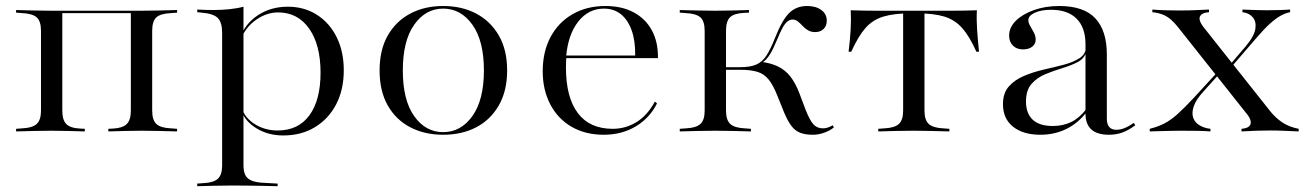

<svg xmlns="http://www.w3.org/2000/svg" viewBox="-20 -447 4446 653"><path d="M461.3 -2.4Q432.3 -2.4 405.6 -1.6Q379 -0.8 348.4 0V-8.9L363.7 -9.7Q396.8 -11.3 410.9 -25Q425 -38.7 425 -71V-410.5H461.3Q491.9 -410.5 521 -411.3Q550 -412.1 582.3 -412.9V-404L561.3 -402.4Q525.8 -400.8 511.7 -387.9Q497.6 -375 497.6 -341.9V-71Q497.6 -38.7 511.7 -25.4Q525.8 -12.1 561.3 -10.5L582.3 -8.9V0Q550 -0.8 521 -1.6Q491.9 -2.4 461.3 -2.4ZM155.6 -2.4Q124.2 -2.4 95.6 -1.6Q66.9 -0.8 34.7 0V-8.9L55.6 -10.5Q90.3 -12.1 104.8 -25.4Q119.4 -38.7 119.4 -71V-341.9Q119.4 -375 104.8 -387.9Q90.3 -400.8 55.6 -402.4L34.7 -404V-412.9Q66.9 -412.1 95.6 -411.3Q124.2 -410.5 155.6 -410.5H191.9V-71Q191.9 -38.7 205.6 -25Q219.4 -11.3 253.2 -9.7L268.5 -8.9V0Q237.9 -0.8 210.9 -1.6Q183.9 -2.4 155.6 -2.4ZM177.4 -402.4V-410.5H441.9V-402.4Z M771.8 183.9Q740.3 183.9 711.7 184.7Q683.1 185.5 650.8 186.3V177.4L671.8 175.8Q706.5 174.2 721 160.9Q735.5 147.6 735.5 115.3V-206.5H808.1V115.3Q808.1 137.1 814.9 149.6Q821.8 162.1 837.9 168.1Q854 174.2 881.5 175L924.2 177.4V186.3Q896.8 185.5 871.4 185.1Q846 184.7 821.8 184.3Q797.6 183.9 771.8 183.9ZM958.9 -424.2Q1014.5 -424.2 1057.7 -396.8Q1100.8 -369.4 1125 -320.6Q1149.2 -271.8 1149.2 -208.1Q1149.2 -141.9 1123.4 -92.3Q1097.6 -42.7 1051.2 -14.5Q1004.8 13.7 943.5 13.7Q891.9 13.7 852.4 -10.5Q812.9 -34.7 801.6 -70.2L803.2 -77.4Q813.7 -45.2 847.6 -24.2Q881.5 -3.2 924.2 -3.2Q994.4 -3.2 1032.3 -54.8Q1070.2 -106.5 1070.2 -200Q1070.2 -294.4 1031.5 -349.6Q992.7 -404.8 925.8 -404.8Q886.3 -404.8 850 -379Q813.7 -353.2 796.8 -308.1L795.2 -316.1Q813.7 -366.9 857.7 -395.6Q901.6 -424.2 958.9 -424.2ZM735.5 -206.5V-335.5Q735.5 -371 720.6 -385.9Q705.6 -400.8 665.3 -404L650.8 -405.6V-414.5Q670.2 -413.7 681 -413.3Q691.9 -412.9 704 -412.9Q733.9 -412.9 760.5 -415.7Q787.1 -418.5 808.1 -424.2V-414.5V-206.5Z M1487.1 11.3Q1424.2 11.3 1375.4 -14.1Q1326.6 -39.5 1298.8 -88.3Q1271 -137.1 1271 -207.3Q1271 -277.4 1298.8 -326.2Q1326.6 -375 1375.4 -400.8Q1424.2 -426.6 1487.1 -426.6Q1550.8 -426.6 1599.6 -400.8Q1648.4 -375 1676.6 -326.2Q1704.8 -277.4 1704.8 -207.3Q1704.8 -137.9 1676.6 -88.7Q1648.4 -39.5 1599.6 -14.1Q1550.8 11.3 1487.1 11.3ZM1487.1 2.4Q1547.6 2.4 1586.7 -52.4Q1625.8 -107.3 1625.8 -207.3Q1625.8 -308.1 1586.7 -362.9Q1547.6 -417.7 1487.1 -417.7Q1427.4 -417.7 1388.7 -362.9Q1350 -308.1 1350 -207.3Q1350 -106.5 1388.7 -52Q1427.4 2.4 1487.1 2.4Z M2033.1 11.3Q1971 11.3 1924.2 -15.7Q1877.4 -42.7 1851.6 -91.9Q1825.8 -141.1 1825.8 -204.8Q1825.8 -271 1852.4 -321Q1879 -371 1927.4 -398.8Q1975.8 -426.6 2038.7 -426.6Q2095.2 -426.6 2135.5 -404.8Q2175.8 -383.1 2197.2 -343.5Q2218.5 -304 2217.7 -249.2H1871.8L1871 -258.1H2140.3Q2141.1 -308.1 2128.2 -344Q2115.3 -379.8 2091.5 -398.8Q2067.7 -417.7 2033.9 -417.7Q1981.5 -417.7 1946.8 -373.8Q1912.1 -329.8 1905.6 -255.6L1906.5 -254.8Q1905.6 -246.8 1905.2 -237.9Q1904.8 -229 1904.8 -217.7Q1904.8 -116.1 1945.2 -62.5Q1985.5 -8.9 2063.7 -8.9Q2107.3 -8.9 2144.4 -31.5Q2181.5 -54 2207.3 -101.6L2214.5 -95.2Q2189.5 -45.2 2141.9 -16.9Q2094.4 11.3 2033.1 11.3Z M2376.6 -206.5V-341.9Q2376.6 -375 2362.1 -387.9Q2347.6 -400.8 2312.9 -402.4L2291.9 -404V-412.9Q2324.2 -412.1 2352.8 -411.3Q2381.5 -410.5 2412.9 -410.5Q2441.9 -410.5 2469 -411.3Q2496 -412.1 2527.4 -412.9V-404L2510.5 -403.2Q2476.6 -401.6 2462.9 -388.3Q2449.2 -375 2449.2 -341.9V-206.5ZM2412.9 -2.4Q2381.5 -2.4 2352.8 -1.6Q2324.2 -0.8 2291.9 0V-8.9L2312.9 -10.5Q2347.6 -12.1 2362.1 -25.4Q2376.6 -38.7 2376.6 -71V-206.5H2449.2V-71Q2449.2 -38.7 2463.7 -25.4Q2478.2 -12.1 2512.9 -10.5L2533.9 -8.9V0Q2501.6 -0.8 2472.6 -1.6Q2443.5 -2.4 2412.9 -2.4ZM2744.4 11.3Q2718.5 11.3 2701.2 4.4Q2683.9 -2.4 2671.4 -19Q2658.9 -35.5 2646.8 -64.5L2623.4 -122.6Q2608.9 -158.9 2593.5 -177.4Q2578.2 -196 2555.6 -202.8Q2533.1 -209.7 2496 -209.7H2442.7V-218.5H2496.8Q2531.5 -218.5 2552 -227.4Q2572.6 -236.3 2586.7 -258.1Q2600.8 -279.8 2616.1 -318.5Q2640.3 -379.8 2664.5 -403.2Q2688.7 -426.6 2725 -426.6Q2754.8 -426.6 2773.4 -412.9Q2791.9 -399.2 2791.9 -376.6Q2791.9 -358.9 2781 -348.4Q2770.2 -337.9 2752.4 -337.9Q2737.9 -337.9 2727.4 -344.4Q2716.9 -350.8 2709.3 -359.3Q2701.6 -367.7 2693.5 -374.2Q2685.5 -380.6 2675.8 -380.6Q2666.9 -380.6 2658.5 -374.2Q2650 -367.7 2641.5 -352.4Q2633.1 -337.1 2622.6 -311.3Q2610.5 -281.5 2598.8 -262.5Q2587.1 -243.5 2572.6 -233.9L2565.3 -237.1Q2600.8 -233.1 2625.8 -221Q2650.8 -208.9 2668.1 -186.7Q2685.5 -164.5 2698.4 -130.6L2719.4 -75Q2733.9 -37.9 2746.4 -24.2Q2758.9 -10.5 2779 -10.5Q2795.2 -10.5 2812.1 -21L2816.1 -13.7Q2802.4 -2.4 2783.1 4.4Q2763.7 11.3 2744.4 11.3Z M3087.9 -2.4Q3056.5 -2.4 3027.8 -1.6Q2999.2 -0.8 2966.9 0V-8.9L2987.9 -10.5Q3022.6 -12.1 3037.1 -25.4Q3051.6 -38.7 3051.6 -71V-206.5H3124.2V-71Q3124.2 -38.7 3138.7 -25.4Q3153.2 -12.1 3187.9 -10.5L3208.9 -8.9V0Q3176.6 -0.8 3148 -1.6Q3119.4 -2.4 3087.9 -2.4ZM3078.2 -401.6Q3021 -401.6 2984.7 -390.7Q2948.4 -379.8 2923.8 -352Q2899.2 -324.2 2875 -271H2866.1Q2871 -310.5 2873 -345.2Q2875 -379.8 2873.4 -412.1Q2895.2 -411.3 2916.9 -410.9Q2938.7 -410.5 2960.5 -410.5H3078.2H3097.6H3215.3Q3237.1 -410.5 3258.9 -410.9Q3280.6 -411.3 3302.4 -412.1Q3300.8 -379.8 3303.2 -345.2Q3305.6 -310.5 3309.7 -271H3300.8Q3277.4 -323.4 3252.4 -351.6Q3227.4 -379.8 3191.5 -390.7Q3155.6 -401.6 3097.6 -401.6ZM3051.6 -206.5V-404.8H3124.2V-206.5Z M3671.8 -206.5V-296.8Q3671.8 -353.2 3641.5 -383.5Q3611.3 -413.7 3554.8 -413.7Q3521 -413.7 3499.2 -403.6Q3477.4 -393.5 3477.4 -378.2Q3477.4 -369.4 3483.9 -358.5Q3490.3 -347.6 3496.4 -335.9Q3502.4 -324.2 3502.4 -312.1Q3502.4 -297.6 3490.7 -288.3Q3479 -279 3458.9 -279Q3437.9 -279 3425 -291.9Q3412.1 -304.8 3412.1 -325.8Q3412.1 -354 3435.1 -376.6Q3458.1 -399.2 3496.8 -412.9Q3535.5 -426.6 3582.3 -426.6Q3666.1 -426.6 3705.2 -384.7Q3744.4 -342.7 3744.4 -262.1V-206.5ZM3518.5 11.3Q3459.7 11.3 3425.4 -16.1Q3391.1 -43.5 3391.1 -92.7Q3391.1 -130.6 3411.3 -153.2Q3431.5 -175.8 3463.3 -189.1Q3495.2 -202.4 3530.6 -210.5Q3566.1 -218.5 3598.4 -227Q3630.6 -235.5 3651.6 -249.2Q3672.6 -262.9 3673.4 -286.3L3674.2 -270.2Q3667.7 -247.6 3645.2 -235.9Q3622.6 -224.2 3593.1 -215.3Q3563.7 -206.5 3535.5 -194.8Q3507.3 -183.1 3488.3 -161.7Q3469.4 -140.3 3469.4 -101.6Q3469.4 -62.1 3491.9 -40.3Q3514.5 -18.5 3560.5 -18.5Q3596 -18.5 3623.8 -32.3Q3651.6 -46 3675 -76.6L3675.8 -66.1Q3646.8 -28.2 3606.9 -8.5Q3566.9 11.3 3518.5 11.3ZM3744.4 -43.5Q3744.4 -25 3752.4 -15.3Q3760.5 -5.6 3776.6 -5.6Q3790.3 -5.6 3804.4 -11.3Q3818.5 -16.9 3836.3 -29L3841.1 -21Q3818.5 -4 3797.6 3.6Q3776.6 11.3 3751.6 11.3Q3711.3 11.3 3691.5 -6.9Q3671.8 -25 3671.8 -60.5V-206.5H3744.4Z M4202.4 0V-8.9Q4221 -10.5 4228.2 -17.3Q4235.5 -24.2 4233.5 -35.1Q4231.5 -46 4221 -58.9L3986.3 -354.8Q3974.2 -370.2 3962.1 -380.6Q3950 -391.1 3935.1 -397.2Q3920.2 -403.2 3899.2 -405.6V-414.5Q3918.5 -412.9 3942.3 -412.1Q3966.1 -411.3 3991.1 -411.3Q4008.9 -411.3 4024.2 -411.7Q4039.5 -412.1 4055.6 -412.9Q4071.8 -413.7 4091.9 -414.5V-405.6Q4073.4 -404 4065.7 -397.2Q4058.1 -390.3 4060.1 -379.8Q4062.1 -369.4 4072.6 -355.6L4301.6 -66.9Q4319.4 -45.2 4341.9 -30.2Q4364.5 -15.3 4396.8 -8.9V0Q4374.2 -0.8 4350.4 -2Q4326.6 -3.2 4302.4 -3.2Q4278.2 -3.2 4252.8 -2.4Q4227.4 -1.6 4202.4 0ZM3890.3 0V-8.9Q3918.5 -16.1 3939.9 -27Q3961.3 -37.9 3984.7 -58.9Q4008.1 -79.8 4041.1 -115.3L4131.5 -213.7L4138.7 -208.9L4073.4 -136.3Q4047.6 -108.1 4039.9 -85.1Q4032.3 -62.1 4038.3 -46Q4044.4 -29.8 4060.1 -20.6Q4075.8 -11.3 4096.8 -8.9V0Q4079 -1.6 4052 -2Q4025 -2.4 3995.2 -2.4Q3980.6 -2.4 3964.9 -2Q3949.2 -1.6 3930.6 -1.2Q3912.1 -0.8 3890.3 0ZM4160.5 -210.5 4154 -216.1 4216.1 -288.7Q4246 -324.2 4249.6 -349.2Q4253.2 -374.2 4240.3 -388.7Q4227.4 -403.2 4205.6 -405.6V-414.5Q4225.8 -413.7 4238.3 -413.3Q4250.8 -412.9 4262.5 -412.5Q4274.2 -412.1 4289.5 -412.1Q4315.3 -412.1 4335.1 -412.9Q4354.8 -413.7 4367.7 -414.5V-405.6Q4351.6 -402.4 4335.5 -393.5Q4319.4 -384.7 4299.2 -366.5Q4279 -348.4 4250.8 -315.3Z"/></svg>

Font: Playfair 144pt SemiExpanded Light
Style: Regular
Weight: 300
Width: 6
Designer: Claus Eggers Sørensen
Foundry: Claus Eggers Sørensen
Version: Version 2.203